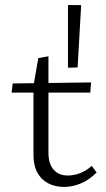

<svg xmlns="http://www.w3.org/2000/svg" viewBox="-20 -730 419 757"><path d="M233 7Q197 7 169.5 -7.5Q142 -22 127 -50Q112 -78 112 -118V-392L131 -501L171 -508V-390V-379V-128Q171 -84 191.5 -61Q212 -38 247 -38Q271 -38 295 -47Q319 -56 342 -76L361 -50Q331 -20 298 -6.5Q265 7 233 7ZM336 -365H26L30 -401L339 -405ZM286 -464 248 -463V-710H300Z"/></svg>

Font: Ysabeau Office Light
Style: Regular
Weight: 300
Designer: Christian Thalmann (Catharsis Fonts)
Version: Version 2.001;gftools[0.9.30]; featfreeze: tnum,lnum,ss02